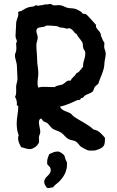

<svg xmlns="http://www.w3.org/2000/svg" viewBox="-20 -737 594 977"><path d="M511 -409C511 -429 518 -445 518 -464C518 -478 510 -487 510 -500C510 -507 512 -514 511 -520C503 -530 500 -541 495 -552C492 -558 494 -564 491 -568C485 -582 468 -590 468 -606L469 -610C458 -621 426 -660 417 -665C414 -667 407 -665 401 -668C397 -671 396 -676 391 -678C384 -683 374 -688 366 -691C352 -696 337 -694 324 -697C306 -702 298 -711 278 -711C270 -711 261 -709 253 -710C246 -711 242 -717 235 -717C229 -717 223 -714 217 -714C211 -717 197 -710 189 -710C184 -710 182 -712 179 -707C174 -707 169 -710 164 -710C158 -710 155 -705 150 -704C138 -702 128 -702 117 -697C107 -693 98 -686 88 -681C83 -679 76 -680 72 -675C78 -656 62 -637 62 -617C62 -595 59 -574 59 -553C59 -542 66 -534 66 -527C66 -522 62 -521 62 -515C62 -503 65 -490 62 -478C61 -470 56 -464 56 -456C56 -437 66 -420 66 -400C66 -379 69 -357 69 -336C69 -322 62 -309 62 -295C62 -277 65 -258 56 -243C63 -238 66 -219 66 -210C66 -207 65 -204 66 -201L72 -198C73 -197 73 -195 73 -194C73 -166 65 -139 65 -111C65 -90 67 -69 75 -49C73 -44 72 -39 72 -33C72 -17 80 -2 88 12C103 15 117 22 131 22C150 22 179 1 179 -19C179 -27 177 -35 179 -43C180 -50 185 -58 185 -65C185 -82 178 -98 178 -115C178 -122 180 -128 185 -133H187C194 -133 196 -124 201 -120C207 -116 215 -115 220 -111C231 -102 238 -89 249 -81C262 -74 279 -70 291 -62C305 -53 313 -38 327 -30C339 -23 354 -24 366 -17C376 -11 382 1 391 9C395 12 423 27 427 28C435 30 450 29 459 29C465 29 470 27 475 25C508 13 514 6 514 -31V-36C497 -55 483 -74 456 -78C425 -107 386 -122 353 -146C348 -150 345 -156 340 -159C321 -171 295 -172 285 -194C316 -201 344 -214 372 -227C377 -229 384 -227 388 -230L391 -236C394 -239 398 -238 401 -239C406 -243 409 -249 414 -252C420 -256 442 -263 449 -269C457 -274 457 -287 462 -294C468 -302 477 -306 482 -314C481 -323 511 -378 511 -409ZM369 -565C376 -550 389 -538 398 -523C403 -516 401 -501 404 -491C408 -480 414 -480 414 -467C414 -441 403 -421 403 -411C403 -405 404 -400 401 -394L395 -391V-385L388 -381C385 -373 377 -367 369 -365C363 -349 345 -343 340 -327H334C320 -329 310 -313 298 -307C285 -302 270 -304 259 -294H246C224 -293 196 -299 175 -291C172 -298 171 -306 171 -314C171 -331 175 -348 175 -365C175 -388 169 -409 169 -432C169 -458 165 -483 165 -508C165 -521 172 -533 172 -546C172 -558 165 -568 165 -580C165 -601 191 -597 204 -601C210 -602 213 -607 219 -607C234 -607 254 -606 269 -604C275 -603 283 -597 288 -597C306 -597 315 -591 322 -591C326 -591 329 -594 332 -594C334 -594 336 -593 337 -591C347 -590 356 -576 362 -568ZM321 100C321 83 318 86 313 73C311 69 310 59 308 55C302 47 285 34 275 34C257 34 246 40 230 48C225 62 219 73 220 89V97C227 110 238 110 238 129C238 157 205 160 205 189C205 200 212 209 217 217C220 219 223 220 226 220C233 220 239 217 246 217H249C257 205 271 197 281 187C305 163 321 134 321 100Z"/></svg>

Font: Margarine
Style: Regular
Weight: 400
Designer: Astigmatic (AOETI)
Foundry: Astigmatic (AOETI)
Version: Version 1.000